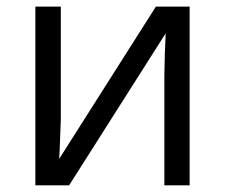

<svg xmlns="http://www.w3.org/2000/svg" viewBox="-20 -555 674 575"><path d="M162.1 -535.2V-195.8L158.7 -106.9L157.2 -79.1L446.8 -535.2H547.9V0H472.2V-327.1L473.6 -391.6L476.1 -455.1L187 0H85.9V-535.2Z"/></svg>

Font: WebKoruri
Style: Regular
Weight: 400
Foundry: lindwurm / mohemohe
Version: Version 1.00